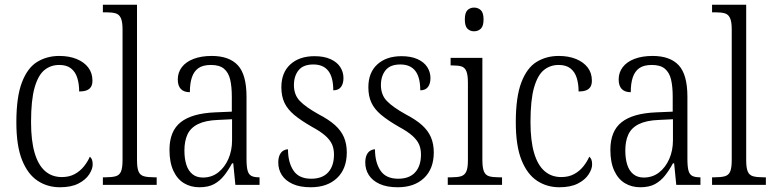

<svg xmlns="http://www.w3.org/2000/svg" viewBox="-20 -780 3261 810"><path d="M233 10Q180 10 138.5 -17.5Q97 -45 73 -105Q49 -165 49 -264Q49 -371 72.5 -432.5Q96 -494 137 -519Q178 -544 230 -544Q272 -544 303.5 -531Q335 -518 352.5 -495Q370 -472 370 -440Q370 -423 363.5 -413Q357 -403 344.5 -398.5Q332 -394 314 -394Q314 -426 306 -451.5Q298 -477 279.5 -491.5Q261 -506 230 -506Q194 -506 167.5 -484.5Q141 -463 126 -410.5Q111 -358 111 -265Q111 -187 126 -135.5Q141 -84 170 -58.5Q199 -33 241 -33Q272 -33 295 -45.5Q318 -58 334 -78Q350 -98 359 -119Q365 -114 368 -106.5Q371 -99 371 -86Q371 -67 356 -44Q341 -21 310.5 -5.5Q280 10 233 10Z M414 0V-32H425Q452 -32 468 -36.5Q484 -41 490.5 -56.5Q497 -72 497 -105V-656Q497 -689 489.5 -704.5Q482 -720 467 -724Q452 -728 429 -728H414V-760H558V-105Q558 -72 564.5 -56.5Q571 -41 587 -36.5Q603 -32 630 -32H641V0Z M821 10Q785 10 756.5 -7Q728 -24 711.5 -59.5Q695 -95 695 -148Q695 -227 742.5 -264.5Q790 -302 888 -306L958 -309V-372Q958 -415 951 -444.5Q944 -474 925 -490Q906 -506 870 -506Q836 -506 817 -492.5Q798 -479 789.5 -453.5Q781 -428 781 -391Q756 -391 743 -404.5Q730 -418 730 -445Q730 -474 747 -496.5Q764 -519 796.5 -531.5Q829 -544 873 -544Q947 -544 983.5 -504.5Q1020 -465 1020 -372V-110Q1020 -77 1024.5 -60.5Q1029 -44 1040.5 -38Q1052 -32 1072 -32H1075V0H973L964 -91H959Q944 -63 926 -40Q908 -17 883.5 -3.5Q859 10 821 10ZM836 -31Q873 -31 900.5 -52.5Q928 -74 943.5 -109.5Q959 -145 959 -188V-277L899 -274Q847 -272 815.5 -256.5Q784 -241 771 -213Q758 -185 758 -145Q758 -111 766 -85.5Q774 -60 791.5 -45.5Q809 -31 836 -31Z M1291 10Q1245 10 1214.5 -4Q1184 -18 1169 -41.5Q1154 -65 1154 -94Q1154 -114 1160 -126.5Q1166 -139 1175.5 -144.5Q1185 -150 1195 -150Q1195 -95 1218 -60.5Q1241 -26 1293 -26Q1340 -26 1364.5 -53Q1389 -80 1389 -128Q1389 -152 1381 -170.5Q1373 -189 1353 -207Q1333 -225 1296 -245Q1249 -272 1221 -295.5Q1193 -319 1180 -346.5Q1167 -374 1167 -412Q1167 -474 1205 -508.5Q1243 -543 1307 -543Q1347 -543 1374.5 -530.5Q1402 -518 1415.5 -497Q1429 -476 1429 -451Q1429 -427 1418.5 -413Q1408 -399 1386 -399Q1386 -454 1365 -481Q1344 -508 1302 -508Q1259 -508 1239.5 -483.5Q1220 -459 1220 -421Q1220 -380 1245 -354Q1270 -328 1324 -298Q1368 -275 1393.5 -252Q1419 -229 1431 -201Q1443 -173 1443 -137Q1443 -68 1402 -29Q1361 10 1291 10Z M1658 10Q1612 10 1581.5 -4Q1551 -18 1536 -41.5Q1521 -65 1521 -94Q1521 -114 1527 -126.5Q1533 -139 1542.5 -144.5Q1552 -150 1562 -150Q1562 -95 1585 -60.5Q1608 -26 1660 -26Q1707 -26 1731.5 -53Q1756 -80 1756 -128Q1756 -152 1748 -170.5Q1740 -189 1720 -207Q1700 -225 1663 -245Q1616 -272 1588 -295.5Q1560 -319 1547 -346.5Q1534 -374 1534 -412Q1534 -474 1572 -508.5Q1610 -543 1674 -543Q1714 -543 1741.5 -530.5Q1769 -518 1782.5 -497Q1796 -476 1796 -451Q1796 -427 1785.5 -413Q1775 -399 1753 -399Q1753 -454 1732 -481Q1711 -508 1669 -508Q1626 -508 1606.5 -483.5Q1587 -459 1587 -421Q1587 -380 1612 -354Q1637 -328 1691 -298Q1735 -275 1760.5 -252Q1786 -229 1798 -201Q1810 -173 1810 -137Q1810 -68 1769 -29Q1728 10 1658 10Z M1869 0V-32H1885Q1910 -32 1925 -36.5Q1940 -41 1947 -56Q1954 -71 1954 -103V-431Q1954 -464 1947.5 -479.5Q1941 -495 1927.5 -499.5Q1914 -504 1889 -504H1881V-536H2015V-106Q2015 -73 2021.5 -57Q2028 -41 2043.5 -36.5Q2059 -32 2084 -32H2098V0ZM1980 -648Q1963 -648 1952 -659Q1941 -670 1941 -698Q1941 -726 1952 -737Q1963 -748 1980 -748Q1997 -748 2008.5 -737Q2020 -726 2020 -698Q2020 -670 2008.5 -659Q1997 -648 1980 -648Z M2340 10Q2287 10 2245.5 -17.5Q2204 -45 2180 -105Q2156 -165 2156 -264Q2156 -371 2179.5 -432.5Q2203 -494 2244 -519Q2285 -544 2337 -544Q2379 -544 2410.5 -531Q2442 -518 2459.5 -495Q2477 -472 2477 -440Q2477 -423 2470.5 -413Q2464 -403 2451.5 -398.5Q2439 -394 2421 -394Q2421 -426 2413 -451.5Q2405 -477 2386.5 -491.5Q2368 -506 2337 -506Q2301 -506 2274.5 -484.5Q2248 -463 2233 -410.5Q2218 -358 2218 -265Q2218 -187 2233 -135.5Q2248 -84 2277 -58.5Q2306 -33 2348 -33Q2379 -33 2402 -45.5Q2425 -58 2441 -78Q2457 -98 2466 -119Q2472 -114 2475 -106.5Q2478 -99 2478 -86Q2478 -67 2463 -44Q2448 -21 2417.5 -5.5Q2387 10 2340 10Z M2681 10Q2645 10 2616.5 -7Q2588 -24 2571.5 -59.5Q2555 -95 2555 -148Q2555 -227 2602.5 -264.5Q2650 -302 2748 -306L2818 -309V-372Q2818 -415 2811 -444.5Q2804 -474 2785 -490Q2766 -506 2730 -506Q2696 -506 2677 -492.5Q2658 -479 2649.5 -453.5Q2641 -428 2641 -391Q2616 -391 2603 -404.5Q2590 -418 2590 -445Q2590 -474 2607 -496.5Q2624 -519 2656.5 -531.5Q2689 -544 2733 -544Q2807 -544 2843.5 -504.5Q2880 -465 2880 -372V-110Q2880 -77 2884.5 -60.5Q2889 -44 2900.5 -38Q2912 -32 2932 -32H2935V0H2833L2824 -91H2819Q2804 -63 2786 -40Q2768 -17 2743.5 -3.5Q2719 10 2681 10ZM2696 -31Q2733 -31 2760.5 -52.5Q2788 -74 2803.5 -109.5Q2819 -145 2819 -188V-277L2759 -274Q2707 -272 2675.5 -256.5Q2644 -241 2631 -213Q2618 -185 2618 -145Q2618 -111 2626 -85.5Q2634 -60 2651.5 -45.5Q2669 -31 2696 -31Z M2984 0V-32H2995Q3022 -32 3038 -36.5Q3054 -41 3060.5 -56.5Q3067 -72 3067 -105V-656Q3067 -689 3059.5 -704.5Q3052 -720 3037 -724Q3022 -728 2999 -728H2984V-760H3128V-105Q3128 -72 3134.5 -56.5Q3141 -41 3157 -36.5Q3173 -32 3200 -32H3211V0Z"/></svg>

Font: Noto Serif Ethiopic Condensed Light
Style: Regular
Weight: 300
Width: 3
Designer: Monotype Design Team
Foundry: Monotype Imaging Inc.
Version: Version 2.102